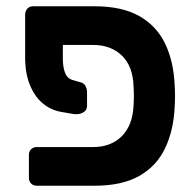

<svg xmlns="http://www.w3.org/2000/svg" viewBox="-20 -591 620 611"><path d="M180 -448V-399Q181 -374 187.5 -358Q194 -342 209 -337L240 -328Q248 -325 252.5 -316.5Q257 -308 257 -297V-254Q257 -240 244.5 -233Q232 -226 215 -228L174 -235Q141 -241 115.5 -262.5Q90 -284 75 -321Q60 -358 60 -408V-546Q61 -557 67.5 -564Q74 -571 85 -571H281Q368 -571 423 -540Q478 -509 505.5 -452Q533 -395 536 -317Q537 -302 537 -285.5Q537 -269 536 -254Q533 -177 505.5 -119.5Q478 -62 423 -31Q368 0 281 0H97Q86 0 79 -7Q72 -14 72 -25V-99Q72 -109 79 -116Q86 -123 97 -123H276Q333 -123 367.5 -157.5Q402 -192 405 -255Q406 -270 406 -285.5Q406 -301 405 -316Q403 -380 368 -414Q333 -448 276 -448Z"/></svg>

Font: Rubik SemiBold
Style: Regular
Weight: 600
Designer: Hubert and Fischer
Foundry: Hubert and Fischer
Version: Version 2.300;gftools[0.9.30]